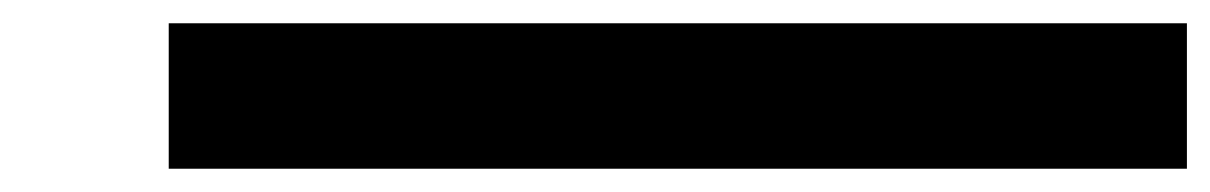

<svg xmlns="http://www.w3.org/2000/svg" viewBox="-20 -895 1040 165"><path d="M125 -875H1000V-750H125Z"/></svg>

Font: Dogica
Style: Bold
Weight: 700
Monospace: yes
Designer: Roberto Mocci
Version: Version 001.000